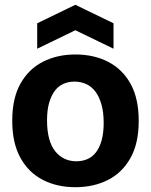

<svg xmlns="http://www.w3.org/2000/svg" viewBox="-20 -766 629 800"><path d="M294 14Q217 14 157.5 -17Q98 -48 64.5 -109.5Q31 -171 31 -263Q31 -357 65.5 -418Q100 -479 159.5 -509Q219 -539 294 -539Q372 -539 431.5 -508Q491 -477 524.5 -416Q558 -355 558 -262Q558 -168 523 -106.5Q488 -45 428.5 -15.5Q369 14 294 14ZM298 -94Q323 -94 344 -103Q365 -112 380 -131.5Q395 -151 403.5 -181.5Q412 -212 412 -254Q412 -299 402.5 -331.5Q393 -364 377 -385Q361 -406 338.5 -416Q316 -426 290 -426Q266 -426 245 -417Q224 -408 209 -388.5Q194 -369 185 -338.5Q176 -308 176 -265Q176 -220 185 -187.5Q194 -155 211 -134.5Q228 -114 250 -104Q272 -94 298 -94ZM135 -563V-669L294 -746L453 -669V-563L294 -640Z"/></svg>

Font: Bricolage Grotesque 28pt
Style: Bold
Weight: 700
Designer: Mathieu Triay
Foundry: Atelier Triay
Version: Version 1.000;gftools[0.9.30]